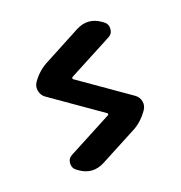

<svg xmlns="http://www.w3.org/2000/svg" viewBox="-88 -620 677 719"><g transform="rotate(15 250.0 -260.0)"><path d="M87.9 -214.8Q69.3 -214.8 55.7 -228Q42 -241.2 42 -259.8Q42 -305.7 63.5 -344.7L137.7 -490.2Q164.1 -540 219.7 -540H227.5Q247.1 -540 257.3 -523.4Q267.6 -506.8 258.8 -490.2L168 -313.5Q166 -311.5 167.5 -308.1Q168.9 -304.7 171.9 -304.7H412.1Q430.7 -304.7 443.8 -292Q457 -279.3 457 -259.8Q457 -211.9 436.5 -174.8L362.3 -30.3Q335.9 19.5 280.3 19.5H272.5Q252.9 19.5 242.7 3.4Q232.4 -12.7 241.2 -30.3L332 -207Q334 -209 332.5 -211.9Q331.1 -214.8 328.1 -214.8Z"/></g></svg>

Font: Rounded Mgen+ 1m medium
Style: Regular
Weight: 500
Designer: [Source Han Sans]
Ryoko NISHIZUKA  (kana & ideographs); Paul D. Hunt (Latin, Greek & Cyrillic); Wenlong ZHANG  (bopomofo
Version: Version 1.059.20150602